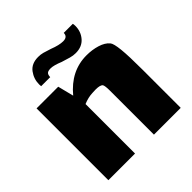

<svg xmlns="http://www.w3.org/2000/svg" viewBox="-194 -850 1034 1034"><g transform="rotate(-45 322.5 -333.5)"><path d="M600 -253V35H396V-251V-299Q396 -337 390 -347Q381 -359 346 -359Q330 -359 321 -358Q288 -357 252 -342V35H49V-512H214L237 -421Q322 -524 441 -524Q484 -524 521.5 -512.5Q559 -501 578 -478Q589 -465 594.5 -412.5Q600 -360 600 -253ZM511 -678Q511 -635 484 -604Q457 -573 409 -573Q389 -573 370 -578.5Q351 -584 322 -593Q278 -611 255 -611Q234 -611 227 -603Q220 -595 220 -579H151L150 -593Q150 -635 175 -668.5Q200 -702 251 -702Q270 -702 286.5 -697.5Q303 -693 330 -684Q376 -666 406 -666Q440 -666 440 -696H509Q511 -690 511 -678Z"/></g></svg>

Font: Lalezar
Style: Bold
Weight: 700
Designer: Borna Izadpanah
Foundry: Borna Izadpanah
Version: Version 1.003;January 24, 2021;FontCreator 13.0.0.2683 64-bi